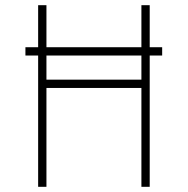

<svg xmlns="http://www.w3.org/2000/svg" viewBox="-20 -720 725 740"><path d="M557 0V-506H605V-538H557V-700H525V-538H159V-700H127V-538H78V-506H127V0H159V-381H525V0ZM525 -413H159V-506H525Z"/></svg>

Font: Advent Pro
Style: ExtraLight
Weight: 250
Designer: Andreas Kalpakidis
Foundry: Andreas Kalpakidis
Version: Version 2.002 2007